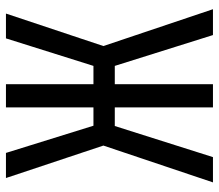

<svg xmlns="http://www.w3.org/2000/svg" viewBox="-66 -680 746 655"><g transform="rotate(-90 307.5 -353.0)"><path d="M268.2 -334.9H204.6L98.5 0H12.3L137.9 -373.8L27.2 -706.2H112.8L205.6 -407.7H268.2V-706.2H347.2V-407.7H409.7L503.6 -706.2H588.2L477.4 -373.8L603.1 0H514.9L409.7 -334.9H347.2V0H268.2Z"/></g></svg>

Font: FiraCode Nerd Font Mono
Style: Regular
Weight: 400
Monospace: yes
Designer: Carrois Corporate, Edenspiekermann AG, Nikita Prokopov
Foundry: Carrois Corporate, Edenspiekermann AG, Nikita Prokopov
Version: Version 6.002;Nerd Fonts 3.4.0